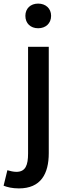

<svg xmlns="http://www.w3.org/2000/svg" viewBox="-68 -810 377 1067"><path d="M144 -653C186 -653 216 -680 216 -722C216 -763 186 -790 144 -790C102 -790 73 -763 73 -722C73 -680 102 -653 144 -653ZM37 237C159 237 203 156 203 41V-550H88V43C88 108 74 145 23 145C5 145 -12 140 -27 136L-48 222C-28 230 0 237 37 237Z"/></svg>

Font: Noto Sans JP Medium
Style: Regular
Weight: 500
Designer: Ryoko NISHIZUKA  (kana, bopomofo & ideographs); Paul D. Hunt (Latin, Greek & Cyrillic); Sandoll Communications , Soo-you
Foundry: Adobe
Version: Version 2.002;hotconv 1.0.116;makeotfexe 2.5.65601